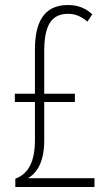

<svg xmlns="http://www.w3.org/2000/svg" viewBox="-20 -744 435 764"><path d="M250 -724C151 -724 119 -650 119 -546V-371H39V-338H119V-188C119 -98 92 -52 41 -33V0H356V-35H91C131 -57 156 -107 156 -184V-338H278V-371H156V-540C156 -644 185 -689 251 -689C274 -689 298 -683 328 -658L347 -687C320 -712 290 -724 250 -724Z"/></svg>

Font: Noto Sans Myanmar ExtraCondensed ExtraLight
Style: Regular
Weight: 200
Width: 2
Designer: Monotype Design Team
Foundry: Monotype Imaging Inc.
Version: Version 2.107